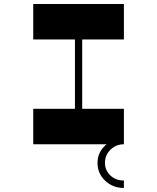

<svg xmlns="http://www.w3.org/2000/svg" viewBox="-20 -716 780 953"><path d="M388 -520V-176H595V0Q556 0 528.5 27Q501 54 501 92Q501 129 527.5 154.5Q554 180 595 180V217Q540 217 502 181Q464 145 464 93Q464 37 509 0H145V-176H352V-520H145V-696H595V-520Z"/></svg>

Font: Major Mono Display
Style: Regular
Weight: 400
Designer: Emre Parlak
Foundry: Emre Parlak
Version: Version 2.000; ttfautohint (v1.8) -l 8 -r 50 -G 200 -x 14 -D